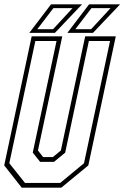

<svg xmlns="http://www.w3.org/2000/svg" viewBox="-22 -868 576 888"><path d="M78.5 0 -2.5 -103 124.5 -700H266L153.5 -172L177.5 -141.5H222.5L259.5 -172L372 -700H513.5L386.5 -103L261.5 0ZM93.5 -22H256.5L366.5 -113L487 -678.5H389L279.5 -162L228 -119.5H163.5L129.5 -162L239.5 -678.5H141.5L21 -113ZM289.5 -716 390 -848H533.5L408 -716ZM113.5 -716 214 -848H357.5L232 -716ZM150.5 -733H223.5L313.5 -830.5H225ZM326.5 -733H399.5L489.5 -830.5H401Z"/></svg>

Font: Tourney Condensed ExtraLight
Style: Italic
Weight: 200
Width: 3
Italic angle: -12°
Designer: Tyler Finck
Foundry: Etcetera Type Co
Version: Version 1.010; ttfautohint (v1.8.3)